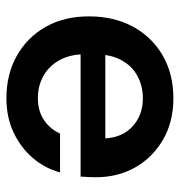

<svg xmlns="http://www.w3.org/2000/svg" viewBox="-1 -547 560 598"><g transform="rotate(90 279.0 -248.0)"><path d="M286 12Q211 12 153.5 -20.5Q96 -53 63.5 -110.5Q31 -168 31 -245Q31 -323 63 -382Q95 -441 152.5 -474.5Q210 -508 286 -508Q360 -508 415.5 -475.5Q471 -443 501.5 -389Q532 -335 532 -267Q532 -257 531.5 -245Q531 -233 530 -219H118V-296H411Q408 -350 373 -381.5Q338 -413 286 -413Q249 -413 217.5 -396.5Q186 -380 167.5 -346.5Q149 -313 149 -262V-233Q149 -187 167 -154Q185 -121 216 -103.5Q247 -86 285 -86Q326 -86 354 -105Q382 -124 396 -155H517Q504 -107 471.5 -69.5Q439 -32 392 -10Q345 12 286 12Z"/></g></svg>

Font: DM Sans 36pt SemiBold
Style: Regular
Weight: 600
Designer: Colophon Foundry, Jonny Pinhorn
Foundry: Colophon Foundry
Version: Version 4.004;gftools[0.9.30]